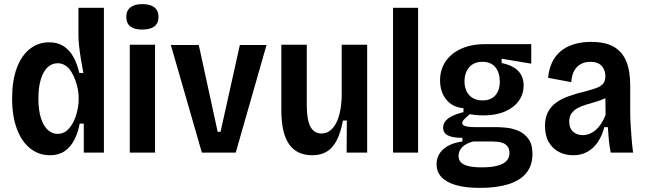

<svg xmlns="http://www.w3.org/2000/svg" viewBox="-20 -743 3148 935"><path d="M223 13Q170 13 128 -19.5Q86 -52 62.5 -114.5Q39 -177 39 -264Q39 -350 61.5 -411Q84 -472 125 -504.5Q166 -537 219 -537Q261 -537 290 -518Q319 -499 337.5 -465.5Q356 -432 366 -388L386 -387Q379 -424 373.5 -458Q368 -492 365 -521.5Q362 -551 362 -571V-705H486V-262V0H388V-141H368Q360 -97 342 -62Q324 -27 295 -7Q266 13 223 13ZM261 -91Q287 -91 306 -107.5Q325 -124 337.5 -149.5Q350 -175 356.5 -203.5Q363 -232 363 -256V-271Q363 -287 359 -308.5Q355 -330 347 -352Q339 -374 327.5 -393Q316 -412 299 -423.5Q282 -435 261 -435Q233 -435 212 -415.5Q191 -396 179 -357.5Q167 -319 167 -263Q167 -206 179.5 -167.5Q192 -129 213 -110Q234 -91 261 -91Z M612 0V-525H735V0ZM673 -599Q634 -599 614.5 -614.5Q595 -630 595 -661Q595 -691 615 -707Q635 -723 673 -723Q712 -723 732 -707Q752 -691 752 -661Q752 -630 732 -614.5Q712 -599 673 -599Z M963 0 812 -524H948L1040 -101H1054L1148 -524H1278L1128 0Z M1501 13Q1425 13 1387.5 -41Q1350 -95 1350 -207V-525H1474V-230Q1474 -160 1491.5 -126.5Q1509 -93 1546 -93Q1568 -93 1585.5 -105.5Q1603 -118 1615.5 -141Q1628 -164 1635 -196Q1642 -228 1644 -266V-525H1768V-213V0H1668L1669 -156H1650Q1639 -96 1619.5 -59Q1600 -22 1571 -4.5Q1542 13 1501 13Z M1894 0V-705H2016V0Z M2317 172Q2246 172 2199 158Q2152 144 2129 118.5Q2106 93 2106 57Q2106 13 2139 -16.5Q2172 -46 2232 -54V-72Q2189 -71 2163.5 -82.5Q2138 -94 2138 -121Q2138 -148 2163 -166.5Q2188 -185 2237 -197V-216Q2183 -221 2153 -258.5Q2123 -296 2123 -352Q2123 -403 2149 -442.5Q2175 -482 2224.5 -505Q2274 -528 2342 -528H2567V-433L2423 -457V-436Q2480 -424 2505 -396Q2530 -368 2530 -327Q2530 -285 2506.5 -252Q2483 -219 2439 -200Q2395 -181 2334 -181Q2322 -181 2307 -182Q2292 -183 2268 -187Q2250 -172 2240.5 -162Q2231 -152 2231 -144Q2231 -136 2239.5 -131.5Q2248 -127 2262 -125.5Q2276 -124 2291 -124H2395Q2413 -124 2442.5 -121.5Q2472 -119 2502 -107Q2532 -95 2552.5 -68Q2573 -41 2573 7Q2573 63 2542.5 100Q2512 137 2454.5 154.5Q2397 172 2317 172ZM2325 72Q2374 72 2404 63.5Q2434 55 2447.5 39.5Q2461 24 2461 3Q2461 -18 2451.5 -30Q2442 -42 2428 -47Q2414 -52 2399 -53Q2384 -54 2374 -54H2284Q2247 -44 2230 -25.5Q2213 -7 2213 16Q2213 37 2226 49Q2239 61 2264 66.5Q2289 72 2325 72ZM2330 -254Q2371 -254 2392.5 -279Q2414 -304 2414 -345Q2414 -389 2392.5 -415.5Q2371 -442 2329 -442Q2288 -442 2265 -415.5Q2242 -389 2242 -346Q2242 -319 2252.5 -298Q2263 -277 2282.5 -265.5Q2302 -254 2330 -254Z M2771 13Q2733 13 2702 -3Q2671 -19 2652.5 -50.5Q2634 -82 2634 -130Q2634 -169 2648 -196.5Q2662 -224 2688 -243Q2714 -262 2751 -275Q2788 -288 2834 -299Q2864 -307 2884.5 -314.5Q2905 -322 2916.5 -335Q2928 -348 2928 -372Q2928 -402 2910 -422Q2892 -442 2854 -442Q2829 -442 2808.5 -431Q2788 -420 2776 -398Q2764 -376 2762 -343L2649 -364Q2653 -405 2667.5 -437Q2682 -469 2708.5 -492Q2735 -515 2773 -527Q2811 -539 2859 -539Q2927 -539 2968.5 -515.5Q3010 -492 3029.5 -445Q3049 -398 3049 -327V-202Q3049 -172 3051 -136.5Q3053 -101 3056 -65.5Q3059 -30 3063 0H2954Q2948 -30 2945 -60.5Q2942 -91 2940 -124H2923Q2912 -82 2891.5 -51.5Q2871 -21 2841 -4Q2811 13 2771 13ZM2818 -85Q2835 -85 2851 -91.5Q2867 -98 2881.5 -110.5Q2896 -123 2908 -141.5Q2920 -160 2929 -183L2928 -288L2956 -285Q2942 -271 2922 -262Q2902 -253 2879 -246.5Q2856 -240 2833 -233Q2810 -226 2792 -216Q2774 -206 2763 -190.5Q2752 -175 2752 -150Q2752 -119 2770.5 -102Q2789 -85 2818 -85Z"/></svg>

Font: Bricolage Grotesque SemiCondensed SemiBold
Style: Regular
Weight: 600
Width: 4
Designer: Mathieu Triay
Foundry: Atelier Triay
Version: Version 1.001;gftools[0.9.33.dev8+g029e19f]